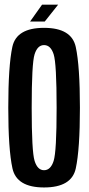

<svg xmlns="http://www.w3.org/2000/svg" viewBox="-20 -800 381 824"><path d="M169 4.5Q287.5 4.5 305.2 -77.2Q323 -159 323 -337.5Q323 -516 305.2 -598.2Q287.5 -680.5 169 -680.5Q50.5 -680.5 33 -598.8Q15.5 -517 15.5 -337.5Q15.5 -159 33.5 -77.2Q51.5 4.5 169 4.5ZM169 -69.5Q141 -69.5 128.5 -109.5Q116 -149.5 116 -337.5Q116 -528 128.5 -567.2Q141 -606.5 169 -606.5Q197.5 -606.5 210.2 -567.2Q223 -528 223 -337.5Q223 -149.5 210.2 -109.5Q197.5 -69.5 169 -69.5ZM109 -707.5H160.5L220 -780H160.5ZM121 -707.5H172L229.5 -780H171.5Z"/></svg>

Font: Anybody ExtraCondensed Medium
Style: Regular
Weight: 500
Width: 2
Version: Version 1.113;gftools[0.9.25]